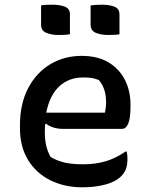

<svg xmlns="http://www.w3.org/2000/svg" viewBox="-20 -785 640 818"><path d="M328 -547Q395 -547 441 -520Q487 -493 511.5 -446Q536 -399 536 -338V-333Q536 -282 526.5 -259Q517 -236 500 -236H248Q226 -236 207 -242Q188 -248 177 -258L172 -255Q171 -243 171 -229V-220Q171 -188 177.5 -162Q184 -136 196 -116Q223 -100 255 -92.5Q287 -85 334 -85Q387 -85 430.5 -98Q474 -111 514 -139H520Q523 -126 523 -108Q523 -82 516.5 -65Q510 -48 496 -34Q472 -10 428 1.5Q384 13 331 13Q255 13 194.5 -17Q134 -47 99.5 -103.5Q65 -160 65 -240V-250Q65 -343 100 -409.5Q135 -476 194.5 -511.5Q254 -547 328 -547ZM334 -455Q274 -455 233 -417.5Q192 -380 177 -305H427Q432 -327 432 -347Q432 -379 424.5 -402Q417 -425 401 -444Q386 -450 372 -452.5Q358 -455 334 -455ZM155 -762Q166 -764 179.5 -764.5Q193 -765 204 -765Q233 -765 255.5 -757Q278 -749 278 -723V-639Q266 -637 253 -636.5Q240 -636 228 -636Q200 -636 177.5 -645Q155 -654 155 -680ZM366 -762Q390 -765 415 -765Q444 -765 466.5 -757Q489 -749 489 -723V-639Q478 -637 464.5 -636.5Q451 -636 439 -636Q411 -636 388.5 -645Q366 -654 366 -680Z"/></svg>

Font: Recursive Mn Csl St Med
Style: Regular
Weight: 500
Monospace: yes
Version: Version 1.079;hotconv 1.0.112;makeotfexe 2.5.65598; ttfautoh